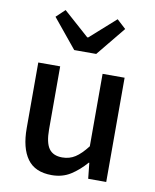

<svg xmlns="http://www.w3.org/2000/svg" viewBox="-93 -914 806 999"><g transform="rotate(10 310.0 -415.0)"><path d="M249 14.2Q160.6 14.2 119.9 -42.5Q79.1 -99.1 79.1 -204.1V-550.8H194.8V-217.8Q194.8 -147.5 216.8 -116.7Q238.8 -85.9 287.1 -85.9Q325.2 -85.9 355.2 -105.2Q385.3 -124.5 418.9 -168V-550.8H535.2V0H439.9L431.2 -83H428.2Q390.6 -39.6 347.9 -12.7Q305.2 14.2 249 14.2ZM252 -647 126 -800.8 171.9 -844.2 307.1 -724.1H312L446.8 -844.2L494.1 -800.8L368.2 -647Z"/></g></svg>

Font: Source Han Sans CN Medium
Style: Regular
Weight: 500
Designer: Ryoko NISHIZUKA  (kana, bopomofo & ideographs); Paul D. Hunt (Latin, Greek & Cyrillic); Sandoll Communications , Soo-you
Foundry: Adobe
Version: Version 2.004;hotconv 1.0.118;makeotfexe 2.5.65603